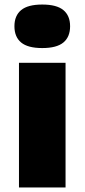

<svg xmlns="http://www.w3.org/2000/svg" viewBox="-20 -825 372 845"><path d="M63.5 0V-548.5H268.5V0ZM166 -613.5Q102.5 -613.5 73 -638Q43.5 -662.5 43.5 -709.5Q43.5 -756 73 -780.5Q102.5 -805 166 -805Q229.5 -805 259 -780.5Q288.5 -756 288.5 -709.5Q288.5 -662.5 259 -638Q229.5 -613.5 166 -613.5Z"/></svg>

Font: Encode Sans Exp XBd
Style: Regular
Weight: 800
Width: 7
Designer: Multiple Designers
Foundry: Impallari Type
Version: Version 3.002; ttfautohint (v1.8.3) -l 8 -r 50 -G 200 -x 14 